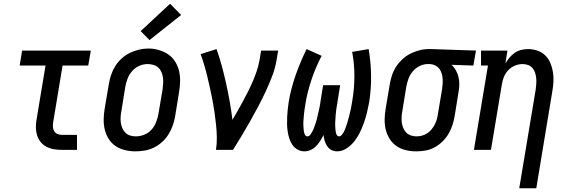

<svg xmlns="http://www.w3.org/2000/svg" viewBox="-20 -800 3040 1025"><path d="M310 0Q288 0 267 -3.5Q246 -7 228 -16.5Q210 -26 197 -42Q184 -58 178 -77.5Q172 -97 171.5 -118.5Q171 -140 175 -161L223 -450H85L98 -530H465L451 -450H314L264 -148Q262 -136 262.5 -123Q263 -110 269 -100Q275 -90 286 -85Q297 -80 310 -80H391V0Z M703 8Q675 8 647.5 1.5Q620 -5 597.5 -20Q575 -35 560.5 -58Q546 -81 539.5 -107.5Q533 -134 533.5 -163Q534 -192 539 -221L561 -351Q565 -375 573 -399.5Q581 -424 595 -446.5Q609 -469 629 -487.5Q649 -506 673 -517.5Q697 -529 722 -535Q747 -541 772 -541Q801 -541 828 -533Q855 -525 877.5 -510Q900 -495 914.5 -472Q929 -449 935.5 -422.5Q942 -396 941.5 -367Q941 -338 936 -309L915 -179Q911 -155 902.5 -130.5Q894 -106 880 -83.5Q866 -61 846 -42.5Q826 -24 802.5 -12.5Q779 -1 753.5 3.5Q728 8 703 8ZM705 -72Q728 -72 750.5 -81Q773 -90 789 -108Q805 -126 813.5 -148Q822 -170 826 -193L848 -323Q850 -338 851 -354.5Q852 -371 850 -386Q848 -401 842 -415Q836 -429 825 -439Q814 -449 799 -453.5Q784 -458 768 -458Q745 -458 723.5 -448.5Q702 -439 686 -421Q670 -403 661.5 -381.5Q653 -360 649 -337L628 -207Q625 -192 624 -176Q623 -160 625 -145Q627 -130 633 -116Q639 -102 649.5 -91.5Q660 -81 674.5 -76.5Q689 -72 705 -72ZM778 -586 731 -634 888 -780 947 -720Z M1133 0Q1138 -33 1137.5 -66.5Q1137 -100 1133.5 -133Q1130 -166 1125.5 -198Q1121 -230 1115 -262Q1109 -294 1102 -325.5Q1095 -357 1087.5 -388.5Q1080 -420 1071 -450.5Q1062 -481 1051 -511L1136 -538Q1152 -493 1164.5 -446.5Q1177 -400 1187.5 -352.5Q1198 -305 1206.5 -257Q1215 -209 1221 -160Q1236 -186 1250.5 -211.5Q1265 -237 1279 -263Q1293 -289 1306 -315Q1319 -341 1330.5 -368Q1342 -395 1351 -422Q1360 -449 1365 -477L1374 -530H1465L1456 -477Q1449 -435 1433 -393.5Q1417 -352 1398.5 -312Q1380 -272 1359 -232.5Q1338 -193 1316 -154Q1294 -115 1271 -76.5Q1248 -38 1224 0Z M1605 8Q1586 8 1569 -1.5Q1552 -11 1541.5 -26Q1531 -41 1525 -59Q1519 -77 1516 -96.5Q1513 -116 1512.5 -135.5Q1512 -155 1513 -175Q1514 -195 1516 -215Q1518 -235 1521 -254Q1527 -291 1536.5 -327.5Q1546 -364 1558.5 -399.5Q1571 -435 1585.5 -469.5Q1600 -504 1617 -538L1697 -502Q1681 -471 1667.5 -439.5Q1654 -408 1643 -375Q1632 -342 1623.5 -308.5Q1615 -275 1610 -242Q1608 -232 1607 -223Q1606 -214 1604.5 -205Q1603 -196 1602.5 -187Q1602 -178 1601 -169Q1600 -160 1599.5 -150.5Q1599 -141 1599.5 -132Q1600 -123 1600.5 -114.5Q1601 -106 1602.5 -97.5Q1604 -89 1608 -80.5Q1612 -72 1621 -72Q1630 -72 1636 -80Q1642 -88 1646.5 -96Q1651 -104 1654.5 -112.5Q1658 -121 1660.5 -129Q1663 -137 1666 -145.5Q1669 -154 1671 -162.5Q1673 -171 1675 -179.5Q1677 -188 1679 -196.5Q1681 -205 1683 -213.5Q1685 -222 1686.5 -230.5Q1688 -239 1689.5 -247.5Q1691 -256 1692 -265L1705 -345H1796L1783 -265Q1782 -256 1780.5 -247.5Q1779 -239 1777.5 -230.5Q1776 -222 1775 -213.5Q1774 -205 1773 -196.5Q1772 -188 1771.5 -179.5Q1771 -171 1770.5 -162.5Q1770 -154 1769.5 -145.5Q1769 -137 1769.5 -128.5Q1770 -120 1770.5 -111.5Q1771 -103 1772.5 -95Q1774 -87 1778 -79.5Q1782 -72 1791 -72Q1798 -72 1803.5 -78.5Q1809 -85 1813 -91.5Q1817 -98 1820 -105Q1823 -112 1825.5 -119.5Q1828 -127 1830.5 -134Q1833 -141 1835 -148Q1837 -155 1839 -162.5Q1841 -170 1843 -177Q1845 -184 1846.5 -191.5Q1848 -199 1850 -206Q1852 -213 1853.5 -220.5Q1855 -228 1856 -235Q1857 -242 1858.5 -249.5Q1860 -257 1861 -264Q1872 -330 1872 -395Q1872 -460 1860 -523L1948 -538Q1960 -468 1961 -397.5Q1962 -327 1951 -255Q1946 -228 1939.5 -201Q1933 -174 1924 -148Q1915 -122 1903 -96.5Q1891 -71 1873.5 -48Q1856 -25 1831.5 -8.5Q1807 8 1779 8Q1763 8 1749 0.5Q1735 -7 1726.5 -20Q1718 -33 1713.5 -48Q1709 -63 1707 -79Q1699 -63 1689.5 -48Q1680 -33 1667.5 -20Q1655 -7 1638.5 0.5Q1622 8 1605 8Z M2202 8Q2174 8 2146.5 1.5Q2119 -5 2097 -20Q2075 -35 2060.5 -58Q2046 -81 2039.5 -107.5Q2033 -134 2033.5 -163Q2034 -192 2039 -221L2061 -351Q2065 -375 2073 -399Q2081 -423 2095 -444.5Q2109 -466 2128.5 -484Q2148 -502 2171 -513.5Q2194 -525 2218.5 -531.5Q2243 -538 2268 -538Q2272 -538 2275.5 -538Q2279 -538 2283 -538L2521 -530L2507 -450L2390 -454Q2404 -442 2413.5 -425Q2423 -408 2427.5 -389.5Q2432 -371 2432 -350.5Q2432 -330 2428 -309L2407 -179Q2403 -155 2395 -131Q2387 -107 2374 -85Q2361 -63 2341.5 -44Q2322 -25 2299.5 -13Q2277 -1 2252 3.5Q2227 8 2202 8ZM2204 -72Q2218 -72 2233 -76Q2248 -80 2261 -88.5Q2274 -97 2284 -109.5Q2294 -122 2301 -135.5Q2308 -149 2312 -163.5Q2316 -178 2318 -193L2340 -323Q2342 -337 2343 -352Q2344 -367 2343 -381Q2342 -395 2337.5 -409Q2333 -423 2325 -433.5Q2317 -444 2304 -450.5Q2291 -457 2276 -458H2270Q2268 -458 2266 -458Q2264 -458 2263 -458Q2241 -458 2220 -447.5Q2199 -437 2184 -419.5Q2169 -402 2161 -380.5Q2153 -359 2149 -337L2128 -207Q2125 -192 2124 -176Q2123 -160 2125 -145Q2127 -130 2133 -116Q2139 -102 2149 -92Q2159 -82 2173.5 -77Q2188 -72 2204 -72Z M2752 205 2840 -323Q2842 -338 2843 -353.5Q2844 -369 2842.5 -383.5Q2841 -398 2836.5 -412Q2832 -426 2822.5 -437Q2813 -448 2799 -453Q2785 -458 2770 -458Q2749 -458 2728.5 -449.5Q2708 -441 2693 -425Q2678 -409 2670 -389Q2662 -369 2659 -348L2601 0H2510L2585 -450H2548V-530H2689L2678 -461Q2687 -477 2699.5 -492Q2712 -507 2728 -518Q2744 -529 2762.5 -533.5Q2781 -538 2799 -538Q2825 -538 2849.5 -529.5Q2874 -521 2891.5 -503.5Q2909 -486 2918.5 -463Q2928 -440 2932 -414.5Q2936 -389 2934.5 -362.5Q2933 -336 2928 -309L2843 205Z"/></svg>

Font: Iosevka Slab Medium Oblique
Style: Regular
Weight: 500
Italic angle: -9°
Monospace: yes
Designer: Belleve Invis
Foundry: Belleve Invis
Version: Version 11.1.1; ttfautohint (v1.8.3)